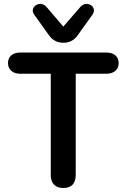

<svg xmlns="http://www.w3.org/2000/svg" viewBox="-20 -933 619 961"><path d="M297 8C339 8 359 -16 359 -57V-564H514C549 -564 574 -584 574 -617C574 -651 549 -670 514 -670H80C45 -670 20 -651 20 -617C20 -584 45 -564 80 -564H234V-57C234 -16 256 8 297 8ZM297 -719C327 -719 352 -731 370 -758L443 -860C470 -899 414 -935 382 -898L297 -800L213 -898C181 -935 124 -898 151 -860L224 -758C243 -731 267 -719 297 -719Z"/></svg>

Font: SN Pro SemiBold
Style: Regular
Weight: 600
Designer: Tobias Whetton
Foundry: Supernotes
Version: Version 1.003;Glyphs 3.3 (3324)